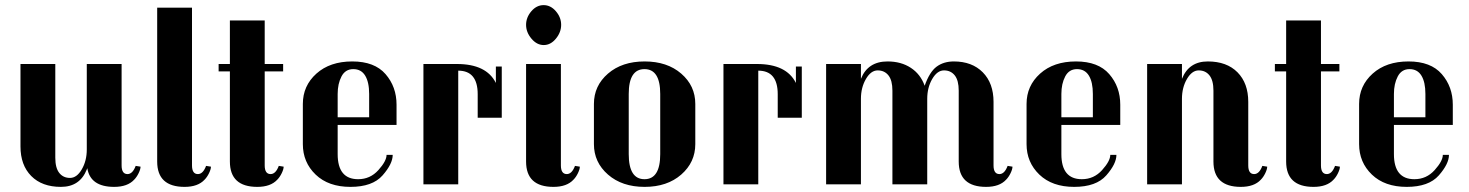

<svg xmlns="http://www.w3.org/2000/svg" viewBox="-20 -720 5740 750"><path d="M478 -40Q498 -40 510 -72L529 -69Q529 -59 521.5 -43.5Q514 -28 504 -18Q478 10 426 10Q333 10 321 -63L319 -58Q292 10 218 10Q144 10 102 -32.5Q60 -75 60 -148V-470H196V-104Q196 -64 211.5 -44.5Q227 -25 253.5 -25Q280 -25 299.5 -58.5Q319 -92 319 -136V-470H455V-74Q455 -40 478 -40Z M753 -40Q773 -40 785 -72L804 -69Q804 -59 796.5 -43.5Q789 -28 779 -18Q753 10 701 10Q594 10 594 -89V-690H730V-74Q730 -40 753 -40Z M1037 -40Q1057 -40 1069 -72L1088 -69Q1088 -59 1080.5 -43.5Q1073 -28 1063 -18Q1037 10 985 10Q878 10 878 -89V-441H834V-470H878V-640H1014V-470H1086V-441H1014V-74Q1014 -40 1037 -40Z M1529 -232H1299V-118Q1299 -20 1379 -20Q1426 -20 1458 -55.5Q1490 -91 1490 -115H1514Q1514 -80 1474.5 -35Q1435 10 1349 10Q1263 10 1213 -38Q1163 -86 1163 -157V-314Q1163 -385 1216 -432.5Q1269 -480 1356 -480Q1443 -480 1486 -430.5Q1529 -381 1529 -311ZM1422 -262V-353Q1422 -399 1406.5 -424.5Q1391 -450 1360 -450Q1329 -450 1314 -421.5Q1299 -393 1299 -353V-262Z M1940 -260H1846V-352Q1846 -444 1770 -444V0H1634V-470H1765Q1880 -470 1917 -396V-460H1940Z M2194 -40Q2214 -40 2226 -72L2245 -69Q2245 -59 2237.5 -43.5Q2230 -28 2220 -18Q2194 10 2142 10Q2035 10 2035 -89V-470H2171V-74Q2171 -40 2194 -40ZM2151.5 -676Q2172 -652 2172 -623Q2172 -594 2151.5 -569Q2131 -544 2104 -544Q2077 -544 2056 -569Q2035 -594 2035 -623Q2035 -652 2055.5 -676Q2076 -700 2103.5 -700Q2131 -700 2151.5 -676Z M2696 -157Q2696 -86 2641 -38Q2586 10 2498 10Q2410 10 2355 -38Q2300 -86 2300 -157V-314Q2300 -385 2355 -432.5Q2410 -480 2498 -480Q2586 -480 2641 -432.5Q2696 -385 2696 -314ZM2559 -118V-353Q2559 -450 2497.5 -450Q2436 -450 2436 -353V-118Q2436 -20 2497.5 -20Q2559 -20 2559 -118Z M3112 -260H3018V-352Q3018 -444 2942 -444V0H2806V-470H2937Q3052 -470 3089 -396V-460H3112Z M3884 -40Q3904 -40 3916 -72L3935 -69Q3935 -59 3927.5 -43.5Q3920 -28 3910 -18Q3884 10 3832 10Q3725 10 3725 -89V-366Q3725 -406 3709.5 -425.5Q3694 -445 3667.5 -445Q3641 -445 3621.5 -411.5Q3602 -378 3602 -334V0H3466V-366Q3466 -406 3450.5 -425.5Q3435 -445 3408.5 -445Q3382 -445 3362.5 -411.5Q3343 -378 3343 -334V0H3207V-470H3343V-412Q3370 -480 3447 -480Q3500 -480 3538 -455Q3576 -430 3592 -385Q3611 -439 3638.5 -459.5Q3666 -480 3706 -480Q3777 -480 3819 -437.5Q3861 -395 3861 -322V-74Q3861 -40 3884 -40Z M4356 -232H4126V-118Q4126 -20 4206 -20Q4253 -20 4285 -55.5Q4317 -91 4317 -115H4341Q4341 -80 4301.5 -35Q4262 10 4176 10Q4090 10 4040 -38Q3990 -86 3990 -157V-314Q3990 -385 4043 -432.5Q4096 -480 4183 -480Q4270 -480 4313 -430.5Q4356 -381 4356 -311ZM4249 -262V-353Q4249 -399 4233.5 -424.5Q4218 -450 4187 -450Q4156 -450 4141 -421.5Q4126 -393 4126 -353V-262Z M4879 -40Q4899 -40 4911 -72L4930 -69Q4930 -59 4922.5 -43.5Q4915 -28 4905 -18Q4879 10 4827 10Q4720 10 4720 -89V-366Q4720 -406 4704.5 -425.5Q4689 -445 4662.5 -445Q4636 -445 4616.5 -411.5Q4597 -378 4597 -334V0H4461V-470H4597V-412Q4624 -480 4698 -480Q4772 -480 4814 -437.5Q4856 -395 4856 -322V-74Q4856 -40 4879 -40Z M5163 -40Q5183 -40 5195 -72L5214 -69Q5214 -59 5206.5 -43.5Q5199 -28 5189 -18Q5163 10 5111 10Q5004 10 5004 -89V-441H4960V-470H5004V-640H5140V-470H5212V-441H5140V-74Q5140 -40 5163 -40Z M5655 -232H5425V-118Q5425 -20 5505 -20Q5552 -20 5584 -55.5Q5616 -91 5616 -115H5640Q5640 -80 5600.5 -35Q5561 10 5475 10Q5389 10 5339 -38Q5289 -86 5289 -157V-314Q5289 -385 5342 -432.5Q5395 -480 5482 -480Q5569 -480 5612 -430.5Q5655 -381 5655 -311ZM5548 -262V-353Q5548 -399 5532.5 -424.5Q5517 -450 5486 -450Q5455 -450 5440 -421.5Q5425 -393 5425 -353V-262Z"/></svg>

Font: Trochut
Style: Bold
Weight: 700
Designer: Andreu Balius
Foundry: Andreu Balius
Version: Version 1.001